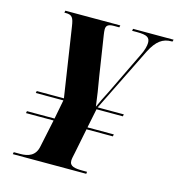

<svg xmlns="http://www.w3.org/2000/svg" viewBox="-106 -807 839 901"><g transform="rotate(15 313.5 -357.0)"><path d="M37 0H394L395 -10H375C336 -10 310 -14 310 -41C310 -51 313 -64 317 -82L341 -202H469L471 -212H343L362 -305H490L492 -315H365L519 -627C548 -684 578 -704 619 -704H624L627 -714H430L428 -704H452C502 -704 515 -694 515 -668C515 -654 509 -630 496 -605L396 -398C381 -369 365 -337 356 -316C352 -349 342 -417 334 -460L312 -603C306 -643 302 -663 302 -677C302 -695 311 -704 339 -704H366L368 -714H101L99 -704H106C137 -704 144 -692 150 -651L201 -315H69L67 -305H201L183 -212H49L47 -202H181L153 -69C144 -21 109 -10 71 -10H39Z"/></g></svg>

Font: Noto Serif Display SemiCondensed ExtraBold
Style: Italic
Weight: 800
Width: 4
Italic angle: -12°
Designer: Monotype Design Team
Foundry: Monotype Imaging Inc.
Version: Version 2.009